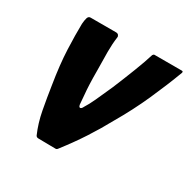

<svg xmlns="http://www.w3.org/2000/svg" viewBox="-115 -582 688 693"><g transform="rotate(30 229.0 -235.5)"><path d="M128 0Q120 0 117 -6Q99 -47 90 -95Q81 -143 74 -190Q61 -270 58.5 -330.5Q56 -391 57 -437Q58 -452 61 -462Q64 -472 73 -472H179Q186 -472 189.5 -467.5Q193 -463 192 -458Q188 -429 188 -396Q188 -363 189 -320Q189 -287 190 -262.5Q191 -238 193 -218Q195 -198 196 -181Q198 -170 203.5 -171Q209 -172 213 -181Q224 -198 236.5 -225Q249 -252 268 -295Q288 -343 306 -389.5Q324 -436 333 -466Q336 -471 340 -471H454Q460 -471 458 -464Q434 -400 403 -330.5Q372 -261 331 -191Q306 -145 276.5 -99.5Q247 -54 209 -5Q205 1 200 1Z"/></g></svg>

Font: Glory Thin
Style: Bold Italic
Weight: 700
Italic angle: -12°
Version: Version 1.011